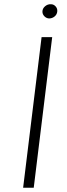

<svg xmlns="http://www.w3.org/2000/svg" viewBox="-20 -885 318 905"><path d="M226 -710 139 0H89L176 -710ZM180 -830Q180 -845 192.5 -855.5Q205 -866 220 -865Q233 -865 242 -855Q251 -845 250 -832Q249 -817 237.5 -807.5Q226 -798 211 -798Q198 -799 189 -808.5Q180 -818 180 -830Z"/></svg>

Font: Josefin Sans Light
Style: Italic
Weight: 300
Italic angle: -7°
Designer: Santiago Orozco
Foundry: Typemade
Version: Version 2.000